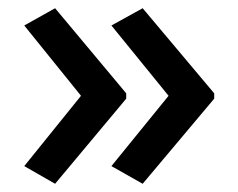

<svg xmlns="http://www.w3.org/2000/svg" viewBox="-20 -500 580 467"><path d="M501 -260 327 -53 251 -96 390 -267 251 -438 327 -480 501 -273ZM287 -260 114 -53 39 -96 177 -267 39 -438 114 -480 287 -273Z"/></svg>

Font: Noto Sans Symbols Medium
Style: Regular
Weight: 500
Version: Version 2.002